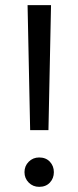

<svg xmlns="http://www.w3.org/2000/svg" viewBox="-20 -720 304 745"><path d="M97 -215 87 -700H178L168 -215ZM132 5Q108 5 91.5 -11.5Q75 -28 75 -52Q75 -76 91.5 -92.5Q108 -109 132 -109Q158 -109 173.5 -92.5Q189 -76 189 -52Q189 -28 173.5 -11.5Q158 5 132 5Z"/></svg>

Font: DM Sans 9pt
Style: Regular
Weight: 400
Designer: Colophon Foundry, Jonny Pinhorn
Foundry: Colophon Foundry
Version: Version 4.004;gftools[0.9.30]